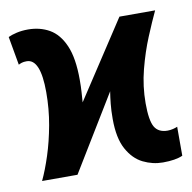

<svg xmlns="http://www.w3.org/2000/svg" viewBox="-67 -613 692 691"><g transform="rotate(-10 279.0 -268.0)"><path d="M163.6 0H34.2Q51.3 -36.1 67.4 -85.7Q83.5 -135.3 94 -193.1Q104.5 -251 104.5 -312.5Q104.5 -434.1 54.2 -434.1Q43 -434.1 36.4 -431.9Q29.8 -429.7 24.4 -426.8L5.9 -531.2Q18.1 -537.1 37.1 -541.5Q56.2 -545.9 78.6 -545.9Q122.1 -545.9 156.5 -526.4Q190.9 -506.8 210.9 -460.9Q231 -415 231 -335.4Q231 -310.1 229.7 -290.8Q228.5 -271.5 227.1 -253.4L411.1 -534.2H541.5Q524.4 -498 502.7 -445.8Q481 -393.6 465.3 -333Q449.7 -272.5 449.7 -210.9Q449.7 -147.5 463.6 -123.8Q477.5 -100.1 510.7 -100.1Q520.5 -100.1 530.5 -102.5Q540.5 -105 546.9 -107.9V-2Q521 9.8 474.6 9.8Q437 9.8 402.3 -7.3Q367.7 -24.4 345.5 -64.9Q323.2 -105.5 323.2 -175.8Q323.2 -207 325.7 -230.7Q328.1 -254.4 331.5 -275.4Z"/></g></svg>

Font: Lunasima
Style: Bold
Weight: 700
Designer: The DocRepair Project, Monotype Design Team
Foundry: Google
Version: Version 2.009